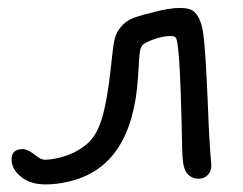

<svg xmlns="http://www.w3.org/2000/svg" viewBox="-20 -455 624 494"><path d="M372.1 -422.9Q415 -434.6 443.4 -434.6Q467.8 -434.6 478.5 -425.8Q497.1 -410.2 502.9 -369.1Q508.8 -328.1 514.6 -190.4Q518.6 -83 523.4 -35.2Q525.4 -15.6 514.6 -4.9Q505.9 4.9 491.2 4.9Q471.7 4.9 460 -10.7Q453.1 -20.5 450.7 -40Q448.2 -59.6 447.3 -138.7Q442.4 -344.7 432.6 -357.4Q429.7 -362.3 419.9 -362.3Q389.6 -362.3 354.5 -344.7Q343.8 -339.8 340.8 -326.7Q337.9 -313.5 335 -255.9Q320.3 -23.4 154.3 12.7Q125 19.5 98.6 19.5Q60.5 19.5 38.1 2.9Q9.8 -17.6 9.8 -44.9Q9.8 -70.3 36.1 -71.3H39.1Q50.8 -71.3 68.4 -57.6Q84 -43.9 96.7 -43.9Q97.7 -43.9 102.5 -44.4Q107.4 -44.9 110.4 -44.9Q163.1 -52.7 198.2 -80.1Q226.6 -100.6 241.2 -147Q255.9 -193.4 265.6 -284.2Q270.5 -333 273.9 -349.6Q277.3 -366.2 285.2 -377.9Q296.9 -395.5 313.5 -404.3Q330.1 -413.1 372.1 -422.9Z"/></svg>

Font: Schoolbell
Style: Regular
Weight: 400
Designer: Font Diner, Inc
Foundry: Font Diner, Inc
Version: Version 1.001